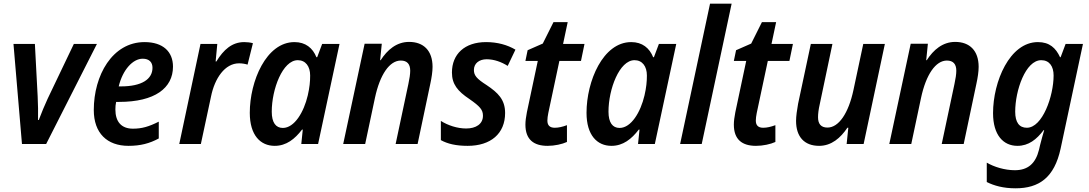

<svg xmlns="http://www.w3.org/2000/svg" viewBox="-20 -780 5898 1040"><path d="M99 0H230L505 -542H380L238 -245C224 -215 203 -165 190 -130H186C187 -162 186 -224 184 -258L169 -542H53Z M676 10C741 10 790 -3 840 -30V-121C786 -94 749 -83 700 -83C638 -83 605 -120 605 -187C605 -201 606 -214 609 -228H625C819 -228 917 -303 917 -419C917 -500 863 -552 763 -552C588 -552 488 -371 488 -184C488 -59 560 10 676 10ZM635 -312H623C645 -403 700 -462 753 -462C788 -462 806 -443 806 -413C806 -351 748 -312 635 -312Z M951 0H1068L1123 -257C1143 -356 1198 -437 1275 -437C1292 -437 1308 -434 1321 -430L1350 -546C1336 -550 1318 -552 1303 -552C1237 -552 1191 -511 1152 -447H1148L1157 -542H1066Z M1468 10C1531 10 1577 -27 1616 -78H1620L1612 0H1703L1819 -542H1725L1698 -470H1694C1674 -520 1635 -552 1575 -552C1422 -552 1333 -340 1333 -169C1333 -47 1391 10 1468 10ZM1512 -87C1474 -87 1452 -116 1452 -175C1452 -297 1511 -454 1593 -454C1635 -454 1660 -421 1660 -371C1660 -338 1657 -306 1647 -263C1626 -173 1575 -87 1512 -87Z M1839 0H1958L2011 -250C2038 -376 2090 -452 2151 -452C2185 -452 2202 -433 2202 -397C2202 -378 2198 -353 2192 -325L2123 0H2242L2311 -327C2318 -359 2323 -392 2323 -418C2323 -506 2274 -553 2196 -553C2128 -553 2078 -510 2042 -454H2039L2048 -543H1955Z M2513 10C2638 10 2716 -56 2716 -168C2716 -241 2677 -278 2616 -319C2561 -354 2547 -372 2547 -401C2547 -437 2576 -459 2616 -459C2657 -459 2697 -444 2730 -423L2772 -511C2728 -537 2674 -552 2613 -552C2497 -552 2428 -487 2428 -387C2428 -324 2459 -286 2522 -244C2581 -203 2596 -185 2596 -153C2596 -108 2558 -84 2505 -84C2457 -84 2406 -101 2368 -125V-21C2404 -1 2450 10 2513 10Z M2946 10C2984 10 3025 1 3051 -11V-102C3027 -93 3005 -88 2985 -88C2958 -88 2945 -101 2945 -127C2945 -138 2947 -153 2950 -168L3010 -450H3127L3146 -542H3030L3055 -660H2978L2920 -544L2838 -508L2826 -450H2893L2834 -172C2829 -146 2826 -124 2826 -105C2826 -24 2871 10 2946 10Z M3292 10C3355 10 3401 -27 3440 -78H3444L3436 0H3527L3643 -542H3549L3522 -470H3518C3498 -520 3459 -552 3399 -552C3246 -552 3157 -340 3157 -169C3157 -47 3215 10 3292 10ZM3336 -87C3298 -87 3276 -116 3276 -175C3276 -297 3335 -454 3417 -454C3459 -454 3484 -421 3484 -371C3484 -338 3481 -306 3471 -263C3450 -173 3399 -87 3336 -87Z M3664 0H3781L3943 -760H3826Z M4075 10C4113 10 4154 1 4180 -11V-102C4156 -93 4134 -88 4114 -88C4087 -88 4074 -101 4074 -127C4074 -138 4076 -153 4079 -168L4139 -450H4256L4275 -542H4159L4184 -660H4107L4049 -544L3967 -508L3955 -450H4022L3963 -172C3958 -146 3955 -124 3955 -105C3955 -24 4000 10 4075 10Z M4417 10C4484 10 4533 -33 4570 -88H4575L4566 0H4658L4773 -542H4656L4603 -293C4576 -166 4523 -89 4462 -89C4427 -89 4411 -109 4411 -145C4411 -164 4414 -188 4420 -214L4489 -542H4372L4303 -218C4297 -185 4292 -150 4292 -125C4292 -40 4336 10 4417 10Z M4797 0H4916L4969 -250C4996 -376 5048 -452 5109 -452C5143 -452 5160 -433 5160 -397C5160 -378 5156 -353 5150 -325L5081 0H5200L5269 -327C5276 -359 5281 -392 5281 -418C5281 -506 5232 -553 5154 -553C5086 -553 5036 -510 5000 -454H4997L5006 -543H4913Z M5481 240C5608 240 5691 182 5725 25L5846 -542H5752L5725 -470H5722C5699 -520 5665 -552 5602 -552C5449 -552 5359 -338 5359 -167C5359 -48 5415 10 5491 10C5552 10 5595 -25 5633 -75H5636C5629 -52 5620 -18 5614 5L5608 31C5589 107 5547 142 5477 142C5422 142 5364 124 5325 101V206C5365 226 5415 240 5481 240ZM5542 -88C5501 -88 5479 -117 5479 -175C5479 -290 5535 -454 5620 -454C5664 -454 5687 -421 5687 -371C5687 -260 5627 -88 5542 -88Z"/></svg>

Font: Noto Sans SemiCondensed SemiBold
Style: Italic
Weight: 600
Width: 4
Italic angle: -12°
Designer: Monotype Design Team
Foundry: Monotype Imaging Inc.
Version: Version 2.013